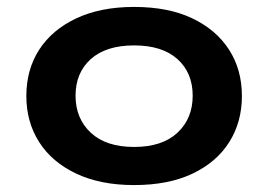

<svg xmlns="http://www.w3.org/2000/svg" viewBox="-20 -524 774 554"><path d="M367 10Q270 10 200 -23Q130 -56 93 -114Q56 -172 56 -247Q56 -323 93 -380.5Q130 -438 200 -471Q270 -504 367 -504Q466 -504 535 -471Q604 -438 641 -380.5Q678 -323 678 -247Q678 -172 641.5 -114Q605 -56 535.5 -23Q466 10 367 10ZM367 -100Q448 -100 492 -141Q536 -182 536 -248Q536 -314 492 -353.5Q448 -393 367 -393Q286 -393 242 -353.5Q198 -314 198 -248Q198 -182 242 -141Q286 -100 367 -100Z"/></svg>

Font: Nunito Sans 10pt Expanded
Style: Bold
Weight: 700
Width: 7
Designer: Vernon Adams
Foundry: Vernon Adams
Version: Version 3.101;gftools[0.9.27]